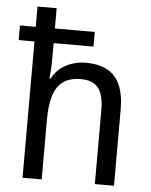

<svg xmlns="http://www.w3.org/2000/svg" viewBox="-54 -805 666 849"><g transform="rotate(5 279.5 -380.0)"><path d="M163 -760V-670H340V-605H163V-521Q163 -503 161.5 -484Q160 -465 158 -448H164Q178 -476 201 -494Q224 -512 252.5 -521.5Q281 -531 312 -531Q370 -531 408 -510.5Q446 -490 465 -447.5Q484 -405 484 -339V0H399V-330Q399 -395 375 -426Q351 -457 298 -457Q248 -457 218.5 -435.5Q189 -414 176 -371.5Q163 -329 163 -263V0H78V-605H8V-670H78V-760Z"/></g></svg>

Font: Noto Sans Hebrew SemiCondensed
Style: Regular
Weight: 400
Width: 4
Designer: Monotype Design Team
Foundry: Monotype Imaging Inc.
Version: Version 2.003